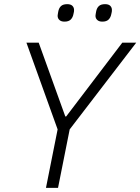

<svg xmlns="http://www.w3.org/2000/svg" viewBox="-20 -903 675 923"><path d="M259 0H201L257 -281L107 -698H166L294 -343H298L568 -698H635L315 -281ZM290 -799Q274 -799 265.5 -807Q257 -815 257 -827Q257 -831 258 -835.5Q259 -840 260 -847Q263 -864 273 -873.5Q283 -883 303 -883Q320 -883 328 -875Q336 -867 336 -855Q336 -851 335.5 -846.5Q335 -842 333 -835Q330 -819 320 -809Q310 -799 290 -799ZM472 -799Q456 -799 447.5 -807Q439 -815 439 -827Q439 -831 440 -835.5Q441 -840 442 -847Q445 -864 455 -873.5Q465 -883 485 -883Q502 -883 510 -875Q518 -867 518 -855Q518 -851 517.5 -846.5Q517 -842 515 -835Q512 -819 502 -809Q492 -799 472 -799Z"/></svg>

Font: IBM Plex Sans Light
Style: Italic
Weight: 300
Italic angle: -11.31°
Designer: Mike Abbink, Paul van der Laan, Pieter van Rosmalen
Foundry: Bold Monday
Version: Version 3.201